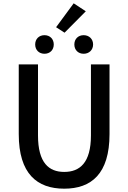

<svg xmlns="http://www.w3.org/2000/svg" viewBox="-20 -1124 773 1157"><path d="M367 13C530 13 640 -76 640 -316V-736H528V-308C528 -142 460 -88 367 -88C275 -88 209 -142 209 -308V-736H93V-316C93 -76 204 13 367 13ZM248 -800C281 -800 304 -823 304 -856C304 -889 281 -912 248 -912C215 -912 192 -889 192 -856C192 -823 215 -800 248 -800ZM318 -960 369 -927 497 -1056 424 -1104ZM484 -800C517 -800 541 -823 541 -856C541 -889 517 -912 484 -912C451 -912 428 -889 428 -856C428 -823 451 -800 484 -800Z"/></svg>

Font: Noto Sans CJK KR Medium
Style: Regular
Weight: 500
Designer: Ryoko NISHIZUKA (kana & ideographs); Paul D. Hunt (Latin, Greek & Cyrillic); Wenlong ZHANG (bopomofo); Sandoll Communica
Foundry: Adobe Systems Incorporated
Version: Version 1.004;PS 1.004;hotconv 1.0.82;makeotf.lib2.5.63406